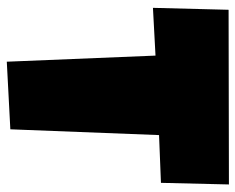

<svg xmlns="http://www.w3.org/2000/svg" viewBox="-86 -642 717 585"><g transform="rotate(90 272.5 -349.5)"><path d="M542 -688.5 537.1 -481.4 391.6 -475.6 374 -22.5 168 -11.7 149.4 -464.8 3.9 -457 9.8 -687.5Z"/></g></svg>

Font: Luckiest Guy RUS-BEL-UKR
Style: Regular
Weight: 400
Designer: Astigmatic (AOETI)
Foundry: Astigmatic (AOETI)
Version: Version 1.00 March 11, 2019, initial release